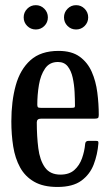

<svg xmlns="http://www.w3.org/2000/svg" viewBox="-20 -732 437 762"><path d="M25 -250Q25 -330 42.5 -393.2Q60 -456.5 101 -493.2Q142 -530 212.5 -530Q264.5 -530 296 -507.2Q327.5 -484.5 344 -447.2Q360.5 -410 366.2 -365Q372 -320 372 -275.5Q372 -265.5 368.2 -263.2Q364.5 -261 354 -261H142.5Q126 -261 126 -246.5Q126 -191.5 132 -144Q138 -96.5 158.2 -67.8Q178.5 -39 220 -39Q254.5 -39 275 -57.2Q295.5 -75.5 305.5 -103.8Q315.5 -132 318 -161Q319 -173 331.5 -173H360.5Q368 -173 369.5 -170.5Q371 -168 370.5 -162.5Q367 -119 352 -79.5Q337 -40 303 -15Q269 10 208 10Q151.5 10 115.5 -10.8Q79.5 -31.5 59.8 -67.5Q40 -103.5 32.5 -150.5Q25 -197.5 25 -250ZM142 -304H263Q273 -304 275.2 -305.5Q277.5 -307 277.5 -312Q277.5 -337 276 -366.8Q274.5 -396.5 268.5 -423.8Q262.5 -451 248.8 -468.5Q235 -486 210 -486Q176.5 -486 158.8 -460Q141 -434 134.5 -395Q128 -356 128 -316.5Q128 -309 130.5 -306.5Q133 -304 142 -304ZM282 -615Q262 -615 248 -629Q234 -643 234 -663Q234 -683 248 -697.2Q262 -711.5 282 -711.5Q302 -711.5 316 -697.2Q330 -683 330 -663Q330 -643 316 -629Q302 -615 282 -615ZM122 -615Q102 -615 88 -629Q74 -643 74 -663Q74 -683 88 -697.2Q102 -711.5 122 -711.5Q142 -711.5 156 -697.2Q170 -683 170 -663Q170 -643 156 -629Q142 -615 122 -615Z"/></svg>

Font: Besley* Condensed
Style: Regular
Weight: 400
Width: 3
Designer: Owen Earl
Foundry: indestructible type*
Version: Version 3.000; ttfautohint (v1.8.3)